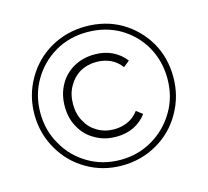

<svg xmlns="http://www.w3.org/2000/svg" viewBox="-102 -821 1019 942"><g transform="rotate(-15 407.5 -350.0)"><path d="M407 3Q309 3 229 -44Q149 -90 102 -172Q55 -254 55 -350Q55 -446 102 -528Q149 -610 229 -656Q311 -703 409 -703Q509 -703 589 -657Q668 -610 715 -531Q761 -451 761 -352Q761 -255 714 -173Q668 -91 586 -44Q504 3 407 3ZM688 -188Q731 -261 731 -352Q731 -442 689 -516Q648 -588 574 -632Q500 -674 409 -674Q317 -674 244 -631Q170 -587 128 -514Q85 -440 85 -350Q85 -260 128 -187Q169 -113 244 -69Q317 -26 407 -26Q497 -26 571 -70Q645 -114 688 -188ZM416 -141Q356 -141 310 -168Q262 -194 236 -242Q209 -288 209 -350Q209 -411 236 -459Q262 -506 310 -533Q357 -559 416 -559Q466 -559 505 -540Q546 -520 571 -486L540 -461Q518 -491 486 -506Q453 -521 415 -521Q368 -521 331 -500Q294 -478 273 -439Q251 -401 251 -350Q251 -299 273 -261Q294 -222 331 -201Q368 -179 415 -179Q453 -179 486 -194Q518 -209 540 -239L571 -215Q546 -180 505 -160Q466 -141 416 -141Z"/></g></svg>

Font: Montserrat Light Alt1
Style: Light
Weight: 500
Designer: Differentunic
Foundry: Julieta Ulanovsky
Version: 0.1